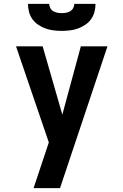

<svg xmlns="http://www.w3.org/2000/svg" viewBox="-20 -760 640 995"><path d="M154 215Q169 171 183.5 126.5Q198 82 213 38L233 -22L63 -520H201L303 -166L399 -520H537L291 215ZM300 -600Q279 -600 258 -602.5Q237 -605 217 -612Q197 -619 179 -631Q161 -643 148.5 -660Q136 -677 130.5 -698Q125 -719 125 -740H235Q235 -729 240.5 -718.5Q246 -708 256 -702Q266 -696 277.5 -694Q289 -692 300 -692Q311 -692 322.5 -694Q334 -696 344 -702Q354 -708 359.5 -718.5Q365 -729 365 -740H475Q475 -719 469.5 -698Q464 -677 451.5 -660Q439 -643 421 -631Q403 -619 383 -612Q363 -605 342 -602.5Q321 -600 300 -600Z"/></svg>

Font: Iosevka Custom XBdEx
Style: Regular
Weight: 800
Width: 7
Monospace: yes
Designer: Belleve Invis
Foundry: Belleve Invis
Version: Version 11.2.4; ttfautohint (v1.8.4)